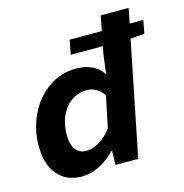

<svg xmlns="http://www.w3.org/2000/svg" viewBox="-105 -797 868 907"><g transform="rotate(-15 328.5 -344.0)"><path d="M186.6 12C243.1 12 302.8 -17.7 350.2 -68.2H354.2L352.2 0H463.5L604.4 -700.5H467.8L433 -522.2L421 -427.9H418.8C393.6 -464.4 353.1 -488.1 287.7 -488.1C140.9 -488.1 24.9 -349.5 24.9 -179.8C24.9 -56.6 87.7 12 186.6 12ZM238 -99.6C194.5 -99.6 166.4 -130.4 166.4 -197.5C166.4 -298.5 226.2 -376.5 312.2 -376.5C340.1 -376.5 374.5 -362 393.8 -329L362.2 -176.3C322.9 -123.2 275.6 -99.6 238 -99.6ZM282.8 -557.3H567.8L644.3 -563.3L656.7 -627.4H296.4L282.8 -557.3Z"/></g></svg>

Font: Source Code Variable
Style: Italic
Weight: 400
Italic angle: -11°
Monospace: yes
Designer: Paul D. Hunt, Teo Tuominen
Foundry: Adobe Systems Incorporated
Version: Version 1.005;PS 1.0;hotconv 16.6.54;makeotf.lib2.5.65590